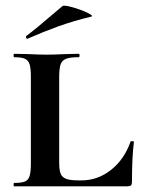

<svg xmlns="http://www.w3.org/2000/svg" viewBox="-20 -658 508 678"><path d="M257 -21H268Q325 -21 372 -58Q419 -95 441 -158Q442 -160 447.5 -159.5Q453 -159 453 -157Q446 -104 446 -15Q446 -7 442.5 -3.5Q439 0 430 0H30Q28 0 28 -6Q28 -12 30 -12Q56 -12 68 -17Q80 -22 84.5 -36.5Q89 -51 89 -81V-387Q89 -417 84.5 -431Q80 -445 68 -450.5Q56 -456 30 -456Q28 -456 28 -462Q28 -468 30 -468L79 -467Q121 -465 144 -465Q170 -465 212 -467L258 -468Q261 -468 261 -462Q261 -456 258 -456Q228 -456 213.5 -450.5Q199 -445 194 -430.5Q189 -416 189 -386V-85Q189 -58 194 -45Q199 -32 213.5 -26.5Q228 -21 257 -21ZM77 -521Q73 -521 72 -525.5Q71 -530 74 -532Q103 -553 155 -598Q185 -624 200 -636Q205 -641 235.5 -632.5Q266 -624 289.5 -612.5Q313 -601 301 -599Q239 -584 187.5 -565.5Q136 -547 79 -522Z"/></svg>

Font: Cormorant SC
Style: Bold
Weight: 700
Designer: Christian Thalmann (Catharsis Fonts)
Foundry: Catharsis Fonts
Version: Version 4.000